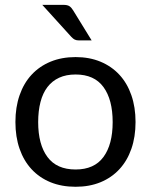

<svg xmlns="http://www.w3.org/2000/svg" viewBox="-20 -744 607 772"><path d="M284 -514.5Q339.5 -514.5 384 -496Q428.5 -477.5 460 -443.5Q491.5 -409.5 508.2 -361.2Q525 -313 525 -253.5Q525 -193.5 508.2 -145.5Q491.5 -97.5 460 -63.5Q428.5 -29.5 384 -11.2Q339.5 7 284 7Q228 7 183.2 -11.2Q138.5 -29.5 107 -63.5Q75.5 -97.5 58.8 -145.5Q42 -193.5 42 -253.5Q42 -313 58.8 -361.2Q75.5 -409.5 107 -443.5Q138.5 -477.5 183.2 -496Q228 -514.5 284 -514.5ZM284 -62.5Q359 -62.5 396 -112.8Q433 -163 433 -253Q433 -343.5 396 -394Q359 -444.5 284 -444.5Q246 -444.5 217.8 -431.5Q189.5 -418.5 170.8 -394Q152 -369.5 142.8 -333.8Q133.5 -298 133.5 -253Q133.5 -163 170.8 -112.8Q208 -62.5 284 -62.5ZM234.5 -724.5Q251 -724.5 259 -719.2Q267 -714 274 -702.5L348.5 -581.5H297.5Q287 -581.5 280.5 -584.8Q274 -588 267 -595.5L150 -724.5Z"/></svg>

Font: Lato 2
Style: Regular
Weight: 400
Designer: Lukasz Dziedzic with Adam Twardoch and Botio Nikoltchev
Foundry: tyPoland Lukasz Dziedzic
Version: Version 2.015; 2015-08-06; http://www.latofonts.com/